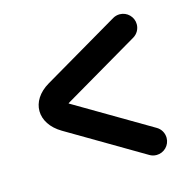

<svg xmlns="http://www.w3.org/2000/svg" viewBox="-81 -643 666 668"><g transform="rotate(-15 251.5 -309.0)"><path d="M428.7 -146.5 156.7 -306.6C153.3 -308.6 153.8 -308.6 155.3 -309.6L430.7 -471.2C444.8 -479.5 454.6 -495.1 454.6 -513.2C454.6 -540 432.6 -562 405.8 -562C397 -562 388.2 -559.6 380.9 -555.2L105.5 -393.6C29.8 -349.1 30.8 -267.6 106.9 -222.7L378.9 -62.5C386.2 -58.1 394.5 -55.7 403.8 -55.7C430.7 -55.7 452.6 -77.6 452.6 -104.5C452.6 -122.6 442.9 -138.2 428.7 -146.5Z"/></g></svg>

Font: Velvelyne Book
Style: Bold
Weight: 700
Designer: Manon Van der Borght et Mariel Nils
Foundry: Velvetyne
Version: Version 1.070;Glyphs 3.3.1 (3343)